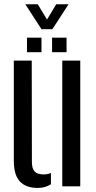

<svg xmlns="http://www.w3.org/2000/svg" viewBox="-20 -889 458 916"><path d="M45.9 -122.8V-600H131.4L132.2 -115.8Q132.2 -84.6 145.4 -70.8Q158.6 -56.9 188.3 -56.9Q208.1 -56.9 223 -63.9V-10.1Q196.2 7.6 159.9 7.6Q104.3 7.6 75.1 -23.1Q45.9 -53.8 45.9 -122.8ZM277.1 0V-600H362.9V0ZM228.4 -640V-709.2H297.5V-640ZM108.7 -640V-709.2H177.9V-640ZM177.8 -749.8 101 -868.5H160.2L204.3 -795.7L248.1 -868.5H306.9L230 -749.8Z"/></svg>

Font: Big Shoulders Stencil Text SC Thin
Style: Regular
Weight: 100
Designer: Patric King
Foundry: XO Type Co
Version: Version 2.001